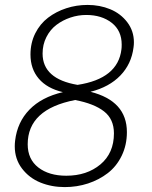

<svg xmlns="http://www.w3.org/2000/svg" viewBox="-20 -744 615 775"><path d="M328.1 -683.6Q295.4 -683.6 264.2 -673.1Q232.9 -662.6 207.8 -643.6Q182.6 -624.5 167.2 -594.2Q151.9 -564 151.9 -527.8Q151.9 -425.3 293 -401.4Q456.1 -426.3 470.2 -544.9Q471.2 -551.3 471.2 -564Q471.2 -620.6 430.7 -652.1Q390.1 -683.6 328.1 -683.6ZM283.2 -340.3Q91.8 -303.2 91.8 -161.6Q91.8 -101.1 134.8 -67.9Q177.7 -34.7 247.6 -34.7Q330.6 -34.7 385.3 -80.3Q439.9 -126 439.9 -205.6Q439.9 -263.2 399.9 -294.4Q359.9 -325.7 283.2 -340.3ZM492.2 -210.9Q492.2 -158.7 471.4 -115.7Q450.7 -72.8 415.3 -45.4Q379.9 -18.1 335.2 -3.4Q290.5 11.2 241.2 11.2Q188.5 11.2 143.3 -7.1Q98.1 -25.4 68.8 -63.7Q39.6 -102.1 39.6 -153.3Q39.6 -164.6 41 -176.3Q49.8 -251 98.9 -301.5Q147.9 -352.1 233.9 -372.1Q169.9 -387.2 136.5 -426.5Q103 -465.8 103 -523.9Q103 -570.8 122.3 -609.4Q141.6 -647.9 174.1 -672.6Q206.5 -697.3 247.6 -710.7Q288.6 -724.1 333.5 -724.1Q382.8 -724.1 424.8 -706.8Q466.8 -689.5 493.7 -654.3Q520.5 -619.1 520.5 -573.2Q520.5 -563 519 -552.7Q510.7 -485.8 465.8 -439.2Q420.9 -392.6 345.2 -373.5Q492.2 -336.4 492.2 -210.9Z"/></svg>

Font: Muli
Style: ExtraLightItalic
Weight: 200
Italic angle: -7°
Designer: Vernon Adams
Foundry: newtypography
Version: Version 2.0; ttfautohint (v1.00rc1.2-2d82) -l 8 -r 50 -G 200